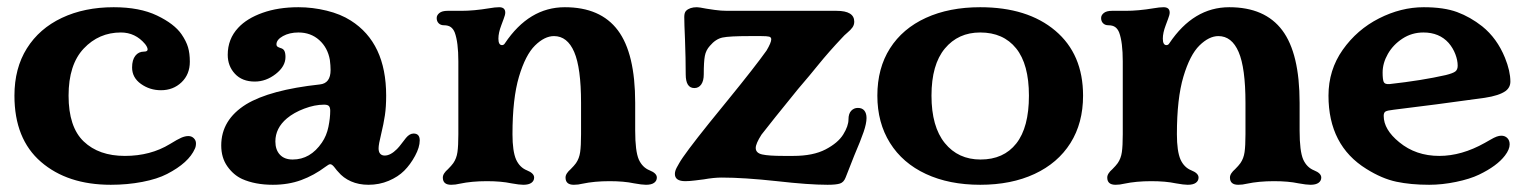

<svg xmlns="http://www.w3.org/2000/svg" viewBox="-20 -502 4235 532"><path d="M20 -237Q20 -313 54.5 -368Q89 -423 151.5 -452.5Q214 -482 295 -482Q367 -482 415 -459Q463 -436 483 -407Q496 -388 501 -371Q506 -354 506 -331Q506 -296 483 -274Q460 -252 426 -252Q395 -252 370.5 -269.5Q346 -287 346 -315Q346 -336 355 -347.5Q364 -359 379 -359Q389 -359 389 -365Q389 -371 382 -380Q355 -412 315 -412Q254 -412 212 -367.5Q170 -323 170 -237Q170 -150 212 -110Q254 -70 326 -70Q397 -70 451 -103Q472 -116 482.5 -120.5Q493 -125 502 -125Q511 -125 517 -119Q523 -113 523 -105Q523 -96 520 -90Q503 -51 443 -20Q416 -6 374.5 2Q333 10 287 10Q167 10 93.5 -53.5Q20 -117 20 -237Z M651 -6Q627 -17 610 -41Q593 -65 593 -99Q593 -170 662 -213Q728 -253 866 -268Q896 -271 896 -308Q896 -320 894 -336Q888 -370 864.5 -391Q841 -412 807 -412Q782 -412 764 -402Q746 -392 746 -379Q746 -375 748.5 -373Q751 -371 757 -369Q765 -367 768 -361Q771 -355 771 -344Q771 -318 744 -297Q717 -276 686 -276Q651 -276 631 -297.5Q611 -319 611 -350Q611 -394 640 -425Q664 -451 707.5 -466.5Q751 -482 807 -482Q846 -482 885 -472.5Q924 -463 952 -445Q1050 -383 1050 -237Q1050 -206 1046.5 -182.5Q1043 -159 1036 -130Q1029 -102 1029 -91Q1029 -81 1033.5 -76Q1038 -71 1046 -71Q1062 -71 1080 -89Q1086 -95 1093 -104.5Q1100 -114 1105 -120Q1115 -132 1126 -132Q1143 -132 1143 -113Q1143 -94 1130 -70Q1117 -46 1100 -29Q1083 -12 1057 -1Q1031 10 1001 10Q974 10 952.5 0.5Q931 -9 917 -26Q913 -30 909 -35.5Q905 -41 901.5 -44Q898 -47 895 -47Q891 -47 882 -40Q850 -16 814.5 -3Q779 10 736 10Q687 10 651 -6ZM791 -60Q840 -60 872 -107Q885 -126 890 -150.5Q895 -175 895 -195Q895 -204 891.5 -208Q888 -212 878 -212Q852 -212 823 -201Q794 -190 775 -174Q743 -147 743 -110Q743 -87 755.5 -73.5Q768 -60 791 -60Z M1207 -10Q1207 -16 1211 -22Q1215 -28 1221 -33Q1231 -43 1236 -50Q1245 -63 1247.5 -80.5Q1250 -98 1250 -130V-332Q1250 -385 1240 -412Q1236 -422 1229 -427Q1222 -432 1210 -432Q1201 -432 1195.5 -437.5Q1190 -443 1190 -452Q1190 -460 1197.5 -466Q1205 -472 1220 -472H1258Q1293 -472 1335 -479Q1352 -482 1363 -482Q1380 -482 1380 -467Q1380 -461 1375.5 -449.5Q1371 -438 1369 -432Q1361 -411 1361 -395Q1361 -377 1371 -377Q1376 -377 1379 -382Q1446 -482 1545 -482Q1644 -482 1692 -418Q1740 -354 1740 -217V-140Q1740 -83 1750 -60Q1760 -38 1780 -30Q1800 -22 1800 -10Q1800 -1 1792.5 4.5Q1785 10 1770 10Q1759 10 1737 6Q1709 0 1669 0Q1627 0 1594 7Q1582 10 1570 10Q1547 10 1547 -10Q1547 -16 1551 -22Q1555 -28 1561 -33Q1571 -43 1576 -50Q1585 -63 1587.5 -80.5Q1590 -98 1590 -130V-217Q1590 -314 1571 -358Q1552 -402 1515 -402Q1489 -402 1462.5 -376Q1436 -350 1418 -289.5Q1400 -229 1400 -130Q1400 -83 1410 -60Q1420 -38 1440 -30Q1460 -22 1460 -10Q1460 -1 1452.5 4.5Q1445 10 1430 10Q1419 10 1397 6Q1369 0 1329 0Q1287 0 1254 7Q1242 10 1230 10Q1207 10 1207 -10Z M2133 0Q2041 -10 1980 -10Q1958 -10 1930 -5Q1922 -4 1906 -2Q1890 0 1879 0Q1850 0 1850 -20Q1850 -28 1855 -37.5Q1860 -47 1862 -50Q1876 -75 1945 -161L1997 -225Q2072 -317 2104 -362Q2117 -384 2117 -393Q2117 -399 2111 -400.5Q2105 -402 2089 -402H2057Q2001 -402 1982 -398Q1963 -394 1947 -375Q1936 -363 1933 -347Q1930 -331 1930 -296Q1930 -278 1923 -268Q1916 -258 1904 -258Q1880 -258 1880 -296Q1880 -339 1878 -393Q1876 -437 1876 -455Q1876 -467 1881 -472Q1891 -482 1911 -482Q1917 -482 1937 -478Q1943 -477 1960.5 -474.5Q1978 -472 1995 -472H2298Q2347 -472 2347 -442Q2347 -433 2342 -426Q2337 -419 2328 -411.5Q2319 -404 2313 -397Q2277 -359 2247 -322Q2227 -297 2191 -255Q2117 -164 2090 -129Q2074 -104 2074 -92Q2074 -78 2092 -74Q2110 -70 2151 -70H2178Q2233 -70 2267.5 -88Q2302 -106 2316.5 -129.5Q2331 -153 2331 -171Q2331 -187 2338.5 -195Q2346 -203 2357 -203Q2369 -203 2375 -195.5Q2381 -188 2381 -175Q2381 -160 2373 -136.5Q2365 -113 2347 -71L2323 -10Q2318 3 2307.5 6.5Q2297 10 2273 10Q2221 10 2133 0Z M2411 -237Q2411 -313 2446 -368Q2481 -423 2545.5 -452.5Q2610 -482 2696 -482Q2827 -482 2904 -417Q2981 -352 2981 -237Q2981 -161 2946 -105.5Q2911 -50 2846.5 -20Q2782 10 2696 10Q2610 10 2545.5 -20Q2481 -50 2446 -106Q2411 -162 2411 -237ZM2697 -60Q2761 -60 2796 -104.5Q2831 -149 2831 -237Q2831 -324 2795.5 -368Q2760 -412 2696 -412Q2635 -412 2598 -367.5Q2561 -323 2561 -237Q2561 -151 2598 -105.5Q2635 -60 2697 -60Z M3048 -10Q3048 -16 3052 -22Q3056 -28 3062 -33Q3072 -43 3077 -50Q3086 -63 3088.5 -80.5Q3091 -98 3091 -130V-332Q3091 -385 3081 -412Q3077 -422 3070 -427Q3063 -432 3051 -432Q3042 -432 3036.5 -437.5Q3031 -443 3031 -452Q3031 -460 3038.5 -466Q3046 -472 3061 -472H3099Q3134 -472 3176 -479Q3193 -482 3204 -482Q3221 -482 3221 -467Q3221 -461 3216.5 -449.5Q3212 -438 3210 -432Q3202 -411 3202 -395Q3202 -377 3212 -377Q3217 -377 3220 -382Q3287 -482 3386 -482Q3485 -482 3533 -418Q3581 -354 3581 -217V-140Q3581 -83 3591 -60Q3601 -38 3621 -30Q3641 -22 3641 -10Q3641 -1 3633.5 4.5Q3626 10 3611 10Q3600 10 3578 6Q3550 0 3510 0Q3468 0 3435 7Q3423 10 3411 10Q3388 10 3388 -10Q3388 -16 3392 -22Q3396 -28 3402 -33Q3412 -43 3417 -50Q3426 -63 3428.5 -80.5Q3431 -98 3431 -130V-217Q3431 -314 3412 -358Q3393 -402 3356 -402Q3330 -402 3303.5 -376Q3277 -350 3259 -289.5Q3241 -229 3241 -130Q3241 -83 3251 -60Q3261 -38 3281 -30Q3301 -22 3301 -10Q3301 -1 3293.5 4.5Q3286 10 3271 10Q3260 10 3238 6Q3210 0 3170 0Q3128 0 3095 7Q3083 10 3071 10Q3048 10 3048 -10Z M3766 -34Q3661 -99 3661 -237Q3661 -308 3700.5 -364Q3740 -420 3801 -451Q3862 -482 3925 -482Q3981 -482 4017.5 -468.5Q4054 -455 4087 -429Q4128 -396 4150 -342Q4165 -305 4165 -276Q4165 -260 4152 -250Q4134 -237 4094 -231Q4074 -228 3961 -213L3842 -198Q3824 -196 3819 -193Q3814 -190 3814 -181Q3814 -143 3857 -108Q3903 -70 3968 -70Q4030 -70 4094 -106Q4098 -108 4109 -114.5Q4120 -121 4127 -123.5Q4134 -126 4140 -126Q4150 -126 4156.5 -119.5Q4163 -113 4163 -102Q4163 -88 4150 -71Q4128 -42 4078 -18Q4053 -6 4014.5 2Q3976 10 3940 10Q3889 10 3849 1.5Q3809 -7 3766 -34ZM3830 -269Q3920 -279 3986 -294Q4006 -299 4012.5 -304Q4019 -309 4019 -320Q4019 -335 4012.5 -352Q4006 -369 3994 -383Q3968 -412 3924 -412Q3892 -412 3866 -395Q3840 -378 3825.5 -352.5Q3811 -327 3811 -301Q3811 -282 3814 -275Q3817 -268 3830 -269Z"/></svg>

Font: Raigarh
Style: Bold
Weight: 700
Designer: jaikishan Patel
Foundry: MagicType
Version: Version 1.000